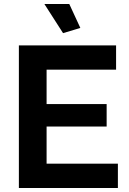

<svg xmlns="http://www.w3.org/2000/svg" viewBox="-20 -936 641 956"><path d="M567 -121V0H74V-710H558V-589H212V-418H511V-306H212V-121ZM201 -916H325L380 -797L294 -771Z"/></svg>

Font: Raleway
Style: Bold
Weight: 700
Designer: Matt McInerney, Pablo Impallari, Rodrigo Fuenzalida
Foundry: Matt McInerney, Pablo Impallari, Rodrigo Fuenzalida
Version: Version 4.026